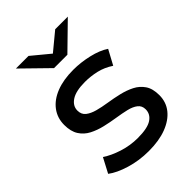

<svg xmlns="http://www.w3.org/2000/svg" viewBox="-218 -834 936 936"><g transform="rotate(-45 250.5 -365.5)"><path d="M243 6Q177 6 117.5 -12Q58 -30 24 -56L64 -132Q98 -109 148 -93Q198 -77 250 -77Q317 -77 346.5 -96.5Q376 -116 376 -149Q376 -174 358 -188Q340 -202 310.5 -209Q281 -216 245 -221.5Q209 -227 173 -235.5Q137 -244 107 -259.5Q77 -275 59 -303Q41 -331 41 -376Q41 -424 68 -460Q95 -496 144.5 -515.5Q194 -535 262 -535Q314 -535 367.5 -522.5Q421 -510 455 -487L414 -411Q378 -435 339 -444Q300 -453 261 -453Q198 -453 167 -432.5Q136 -412 136 -380Q136 -353 154.5 -338.5Q173 -324 202.5 -316Q232 -308 268 -302.5Q304 -297 340 -288.5Q376 -280 405.5 -265Q435 -250 453.5 -223Q472 -196 472 -151Q472 -103 444 -68Q416 -33 365 -13.5Q314 6 243 6ZM202 -607 69 -737H156L248 -661L340 -737H427L294 -607Z"/></g></svg>

Font: Montserrat Z Med
Style: Regular
Weight: 500
Designer: Julieta Ulanovsky
Foundry: Julieta Ulanovsky
Version: Version 8.000